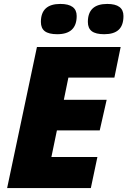

<svg xmlns="http://www.w3.org/2000/svg" viewBox="-20 -952 645 972"><path d="M439.9 0H16.1L167 -713.9H590.8L559.1 -559.1H326.2L303.2 -446.8H520L484.9 -292H268.1L240.2 -157.2H473.1ZM187 -840.8Q187 -932.1 285.2 -932.1Q368.2 -932.1 368.2 -871.1Q368.2 -778.8 270 -778.8Q227.1 -778.8 207 -793.9Q187 -809.1 187 -840.8ZM424.8 -840.8Q424.8 -932.1 522.9 -932.1Q605 -932.1 605 -871.1Q605 -823.7 580.8 -801.3Q556.6 -778.8 507.8 -778.8Q464.8 -778.8 444.8 -793.9Q424.8 -809.1 424.8 -840.8Z"/></svg>

Font: TypoPRO Open Sans
Style: Italic
Weight: 800
Italic angle: -12°
Foundry: Ascender Corporation
Version: Version 1.10